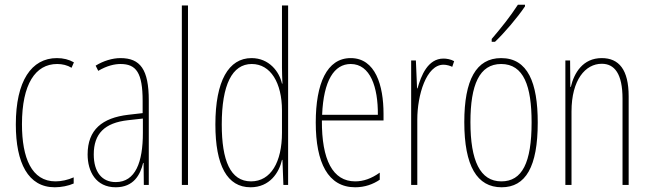

<svg xmlns="http://www.w3.org/2000/svg" viewBox="-20 -783 2751 813"><path d="M212 10C239 10 270 4 292 -6V-32C267 -21 240 -15 215 -15C114 -15 73 -114 73 -257C73 -427 130 -512 222 -512C244 -512 265 -507 283 -496L293 -519C272 -531 248 -537 221 -537C113 -537 47 -440 47 -256C47 -93 99 10 212 10Z M490 -537C456 -537 417 -525 385 -505L396 -483C433 -505 466 -512 490 -512C557 -512 584 -475 584 -355V-304L523 -297C413 -284 351 -234 351 -129C351 -57 386 10 470 10C546 10 574 -43 586 -93H588L589 0H610V-358C610 -489 574 -537 490 -537ZM522 -274 585 -281V-220C585 -97 554 -12 470 -12C412 -12 377 -54 377 -129C377 -217 423 -263 522 -274Z M776 0V-760H750V0Z M1041 10C1122 10 1162 -52 1174 -106H1176L1180 0H1200V-760H1174V-497C1174 -475 1175 -454 1176 -429H1174C1163 -479 1120 -537 1045 -537C948 -537 892 -440 892 -256C892 -82 942 10 1041 10ZM1043 -15C955 -15 919 -104 919 -256C919 -424 963 -512 1046 -512C1126 -512 1174 -432 1174 -315V-221C1174 -97 1127 -15 1043 -15Z M1465 -537C1364 -537 1317 -429 1317 -264C1317 -94 1369 10 1484 10C1525 10 1560 -3 1588 -22V-52C1553 -27 1519 -15 1484 -15C1389 -15 1342 -106 1343 -273H1604V-301C1604 -421 1570 -537 1465 -537ZM1465 -512C1548 -512 1581 -414 1580 -297H1344C1350 -442 1395 -512 1465 -512Z M1858 -535C1791 -535 1763 -462 1748 -409H1746L1741 -527H1721V0H1747V-277C1747 -380 1785 -509 1858 -509C1872 -509 1887 -504 1895 -500L1903 -524C1889 -532 1871 -535 1858 -535Z M2203 -756V-763H2173C2139 -711 2107 -671 2062 -618V-606H2076C2115 -643 2170 -707 2203 -756ZM2257 -264C2257 -433 2215 -537 2102 -537C1996 -537 1946 -444 1946 -266C1946 -80 2000 10 2104 10C2206 10 2257 -77 2257 -264ZM1972 -266C1972 -424 2010 -512 2102 -512C2198 -512 2231 -418 2231 -265C2231 -94 2191 -15 2103 -15C2013 -15 1972 -102 1972 -266Z M2528 -537C2448 -537 2411 -474 2397 -415H2395L2394 -527H2374V0H2400V-311C2400 -445 2459 -513 2528 -513C2582 -513 2616 -471 2616 -365V0H2642V-375C2642 -488 2601 -537 2528 -537Z"/></svg>

Font: Noto Sans Devanagari ExtraCondensed Thin
Style: Regular
Weight: 100
Width: 2
Designer: Jelle Bosma - Monotype Design Team
Foundry: Monotype Imaging Inc.
Version: Version 2.004